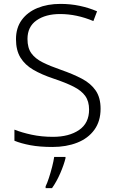

<svg xmlns="http://www.w3.org/2000/svg" viewBox="-20 -744 586 985"><path d="M496 -186Q496 -122 464 -78Q432 -34 376 -12Q320 10 249 10Q184 10 136 1Q88 -8 54 -22V-79Q91 -64 142 -53Q193 -42 252 -42Q334 -42 385.5 -77Q437 -112 437 -182Q437 -224 417.5 -251.5Q398 -279 357.5 -299.5Q317 -320 254 -341Q194 -361 151 -386Q108 -411 85 -448.5Q62 -486 62 -543Q62 -601 91.5 -641.5Q121 -682 172.5 -703Q224 -724 290 -724Q342 -724 389 -714Q436 -704 478 -686L459 -636Q373 -672 288 -672Q214 -672 167.5 -639.5Q121 -607 121 -544Q121 -498 141 -470.5Q161 -443 199 -424Q237 -405 292 -386Q355 -364 400.5 -340Q446 -316 471 -279.5Q496 -243 496 -186ZM316 68Q308 101 289.5 144Q271 187 247 221H214V212Q222 196 231 168.5Q240 141 247.5 111.5Q255 82 258 61H316Z"/></svg>

Font: Noto Sans Arabic UI Lt
Style: Regular
Weight: 300
Designer: Monotype Design Team, Nadine Chahine and Nizar Qandah
Foundry: Monotype Imaging Inc.
Version: Version 2.010; ttfautohint (v1.8.4.7-5d5b)